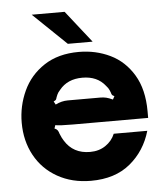

<svg xmlns="http://www.w3.org/2000/svg" viewBox="-54 -811 752 872"><g transform="rotate(-5 322.0 -375.5)"><path d="M35 -278Q35 -354 66.5 -422.5Q98 -491 162.5 -533.5Q227 -576 321 -576Q398 -576 463.5 -544.5Q529 -513 569 -446.5Q609 -380 609 -280V-250H265Q204 -250 186 -254L181 -239Q190 -236 194.5 -230Q199 -224 202 -213Q210 -193 218 -181Q256 -119 333 -119Q374 -119 404 -139.5Q434 -160 447 -192H600Q574 -102 505 -45Q436 12 326 12Q240 12 173.5 -25.5Q107 -63 71 -129Q35 -195 35 -278ZM196 -347Q224 -361 252 -361H400Q415 -361 427.5 -358Q440 -355 457 -347L465 -362Q457 -365 454.5 -368.5Q452 -372 450 -380Q449 -382 445.5 -391Q442 -400 431 -412Q395 -458 327 -458Q259 -458 222 -412Q211 -400 207.5 -391Q204 -382 203 -380Q201 -372 198.5 -368.5Q196 -365 188 -362ZM273 -763 388 -617H275L123 -763Z"/></g></svg>

Font: Open Sauce Sans ExtraBold
Style: Regular
Weight: 800
Designer: Alfredo Marco Pradil
Foundry: Creative Sauce Fz LLC
Version: Version 1.477